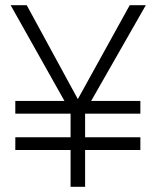

<svg xmlns="http://www.w3.org/2000/svg" viewBox="-20 -720 614 740"><path d="M39 -282H521V-331H39ZM39 -142H521V-191H39ZM252 0H308V-290L542 -700H480L280 -338L83 -700H21L252 -289Z"/></svg>

Font: NM-font
Style: Light
Weight: 500
Designer: ""
Foundry: ""
Version: ""